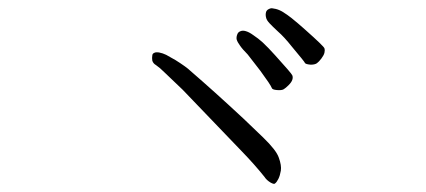

<svg xmlns="http://www.w3.org/2000/svg" viewBox="-20 -628 1040 469"><path d="M693 -514Q674 -538 659 -551Q646 -563 638.5 -571Q631 -579 630 -585Q628 -592 630 -599Q632 -604 637 -606Q642 -609 649 -607Q658 -606 669 -600Q682 -592 692 -584Q707 -572 726 -555Q771 -515 772.5 -510Q774 -505 772.5 -499Q771 -493 765 -485Q759 -477 754 -473.5Q749 -470 739 -470Q727 -471 725 -474Q725 -476 693 -514ZM616 -455Q589 -490 585 -495Q572 -508 566 -517Q560 -525 558 -532Q557 -538 560 -545Q562 -550 568 -552Q573 -554 580 -552Q588 -550 599 -542Q611 -534 621 -525Q635 -512 652 -493Q692 -449 694 -444Q696 -439 694 -433Q692 -427 685 -420Q678 -413 673 -410Q668 -407 656.5 -408Q645 -409 644 -413Q641 -421 616 -455ZM426 -409Q425 -410 382 -451Q370 -463 361 -469Q354 -473 352 -480Q351 -487 352 -492Q352 -497 357 -499Q361 -501 368 -500Q378 -498 386 -494Q398 -487 409 -481Q436 -464 445 -455Q503 -405 575 -338Q591 -323 623 -292Q655 -261 661 -243Q668 -224 666 -211Q664 -199 660 -191Q656 -183 652 -180Q650 -177 641 -182Q631 -188 626 -196Q602 -226 571 -258Z"/></svg>

Font: ToneOZ-Tsuipita-TC
Style: Tsuipita-TC
Weight: 400
Designer: :Jeffrey Xuan (Chih-Lin Hsuan)  :
Foundry: jeffreyx@gmail.com, cjkFonts.io
Version: Version 0.24071